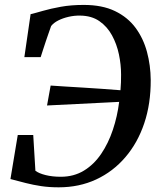

<svg xmlns="http://www.w3.org/2000/svg" viewBox="-20 -772 670 800"><path d="M224.5 8.5Q184.5 8.5 151.5 3.5Q118.5 -1.5 88 -9.2Q57.5 -17 23.5 -26L54 -209.5H118.5L127.5 -60.5Q142 -49.5 170 -42.5Q198 -35.5 233.5 -35.5Q287.5 -35.5 329.5 -61Q371.5 -86.5 401.5 -130.8Q431.5 -175 450.2 -231Q469 -287 476.5 -347.5L176 -332.5L191 -415.5Q217 -413.5 252 -411.5Q287 -409.5 326.2 -407Q365.5 -404.5 405.5 -401.8Q445.5 -399 482 -396Q483.5 -412 484 -428.5Q484.5 -445 484.5 -461Q484.5 -502.5 475.5 -545.5Q466.5 -588.5 446.5 -625Q426.5 -661.5 394 -684Q361.5 -706.5 314 -707Q290 -707.5 266 -702Q242 -696.5 222.8 -686.8Q203.5 -677 193 -663.5Q188.5 -651 182.8 -634.5Q177 -618 171 -600.2Q165 -582.5 159.5 -565.2Q154 -548 149.5 -534H81.5L107.5 -713Q127 -717.5 158.8 -726.8Q190.5 -736 233.5 -743.8Q276.5 -751.5 329 -751.5Q406 -751.5 459.2 -725.8Q512.5 -700 545 -655.8Q577.5 -611.5 592.5 -555.5Q607.5 -499.5 608 -439Q608.5 -340 581 -258.2Q553.5 -176.5 502.2 -116.8Q451 -57 380.5 -24.2Q310 8.5 224.5 8.5Z"/></svg>

Font: Merriweather 72pt Medium
Style: Italic
Weight: 500
Italic angle: -7.8°
Version: Version 2.101